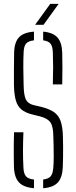

<svg xmlns="http://www.w3.org/2000/svg" viewBox="-20 -968 395 992"><path d="M155.5 4.5Q102 0 78 -25.8Q54 -51.5 52 -105.5Q51.5 -139 51.2 -166.5Q51 -194 51.2 -221.8Q51.5 -249.5 52.5 -284.5H101Q99 -237 98.8 -193.8Q98.5 -150.5 101 -103.5Q102 -71.5 113.8 -57.5Q125.5 -43.5 155.5 -40.5ZM203 4.5V-40.5Q231.5 -44 242.5 -58Q253.5 -72 255.5 -103.5Q257.5 -127 257.5 -155.8Q257.5 -184.5 257 -213.2Q256.5 -242 255.5 -266Q255 -314.5 240.5 -335.5Q226 -356.5 187.5 -366.5L147 -376.5Q111 -385.5 90.8 -402.2Q70.5 -419 61.8 -449.2Q53 -479.5 52 -529.5Q51.5 -566.5 52 -609.2Q52.5 -652 53 -695.5Q54 -749 77.8 -774.8Q101.5 -800.5 155.5 -804.5V-759.5Q126 -756.5 114.5 -742.5Q103 -728.5 102 -697Q100 -653 100.5 -613.5Q101 -574 102 -529.5Q103 -476.5 113.2 -454.8Q123.5 -433 152 -425.5L192.5 -416Q234.5 -405.5 258.5 -389Q282.5 -372.5 293 -343Q303.5 -313.5 305 -266Q306 -240.5 306 -212.8Q306 -185 305.8 -157.5Q305.5 -130 304.5 -105.5Q302.5 -51.5 279 -25.5Q255.5 0.5 203 4.5ZM253 -532Q254.5 -583 254.5 -621.8Q254.5 -660.5 253 -697Q252 -728 241.2 -742Q230.5 -756 203 -759.5V-804.5Q254 -800 277 -774.2Q300 -748.5 301.5 -694.5Q302.5 -659 302.5 -619.2Q302.5 -579.5 301.5 -532ZM161.5 -840 239.5 -948H283L205 -840Z"/></svg>

Font: Big Shoulders Stencil Text ExtraLight
Style: Regular
Weight: 250
Version: Version 2.001